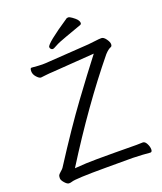

<svg xmlns="http://www.w3.org/2000/svg" viewBox="-159 -981 918 1090"><g transform="rotate(-20 300.0 -436.5)"><path d="M86 4Q78 7 67.5 7Q57 7 42.5 -9.5Q28 -26 28 -37Q28 -48 30 -54Q32 -60 45 -71Q58 -82 62 -88Q190 -287 284.5 -415.5Q379 -544 451 -637L199 -619Q175 -618 154.5 -615.5Q134 -613 124 -612H123Q113 -612 98 -628.5Q83 -645 83 -664Q83 -683 91 -683H93Q137 -679 155.5 -679Q174 -679 198 -681L440 -697Q463 -699 485 -702Q507 -705 521 -705Q535 -705 548.5 -686Q562 -667 562 -654.5Q562 -642 555 -639Q538 -633 517 -610Q323 -373 128 -62Q200 -68 264 -68H374L502 -67Q524 -67 539 -68H540Q553 -68 562.5 -49.5Q572 -31 572 -15Q572 1 561 1H560Q522 -3 457 -5H292Q112 -5 86 4ZM226 -758Q226 -779 376 -879Q378 -880 385 -880Q392 -880 406 -870Q441 -846 441 -826Q441 -819 434 -816Q385 -798 336.5 -781Q288 -764 268 -752.5Q248 -741 242 -741Q236 -741 231 -746Q226 -751 226 -758Z"/></g></svg>

Font: LXGW WenKai TC
Style: Regular
Weight: 400
Designer: LXGW / Fontworks Inc.
Foundry: LXGW / Fontworks Inc.
Version: Version 1.330